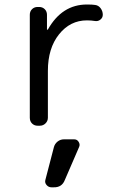

<svg xmlns="http://www.w3.org/2000/svg" viewBox="-20 -550 540 840"><path d="M259.8 59.6H304.7Q317.4 59.6 324.2 70.8Q331.1 82 326.2 92.8L263.7 237.3Q251 270.5 214.8 269.5H205.1Q192.4 269.5 183.6 259.3Q174.8 249 178.7 236.3L215.8 93.8Q219.7 79.1 231.9 69.3Q244.1 59.6 259.8 59.6ZM144.5 0Q129.9 0 120.1 -9.8Q110.4 -19.5 110.4 -35.2V-485.4Q110.4 -500 120.1 -509.8Q129.9 -519.5 144.5 -519.5H151.4Q166 -519.5 175.8 -509.8Q185.5 -500 185.5 -485.4V-420.9Q185.5 -419.9 186.5 -419.9Q188.5 -419.9 189.5 -420.9Q251 -530.3 360.4 -530.3Q384.8 -530.3 396.5 -528.3Q411.1 -526.4 420.4 -513.7Q429.7 -501 429.7 -485.4Q429.7 -472.7 419.4 -464.4Q409.2 -456.1 396.5 -458Q378.9 -460.9 360.4 -460.9Q287.1 -460.9 238.3 -399.9Q189.5 -338.9 189.5 -240.2V-35.2Q189.5 -20.5 179.2 -10.3Q168.9 0 154.3 0Z"/></svg>

Font: Rounded-L Mgen+ 2m regular
Style: Regular
Weight: 400
Designer: [Source Han Sans]
Ryoko NISHIZUKA  (kana & ideographs); Paul D. Hunt (Latin, Greek & Cyrillic); Wenlong ZHANG  (bopomofo
Version: Version 1.059.20150602